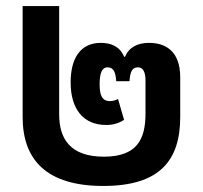

<svg xmlns="http://www.w3.org/2000/svg" viewBox="-20 -604 672 636"><path d="M322 12C511 12 577 -74 577 -217V-348C577 -434 529 -462 474 -462C436 -462 408 -448 394 -416H391C378 -449 349 -462 314 -462C247 -462 214 -412 214 -331C214 -245 254 -190 332 -190C355 -190 374 -196 391 -207L371 -276C362 -271 351 -269 344 -269C317 -269 310 -291 310 -325C310 -362 318 -381 336 -381C357 -381 363 -364 365 -335H409C411 -363 416 -381 437 -381C453 -381 462 -367 462 -337V-228C462 -143 434 -85 324 -85C213 -85 176 -144 176 -225V-584H55V-216C55 -74 135 12 322 12Z"/></svg>

Font: Noto Sans Thai Semi
Style: Regular
Weight: 600
Designer: Monotype Design Team
Foundry: Monotype Imaging Inc.
Version: Version 1.901